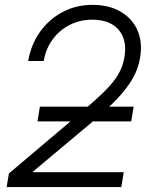

<svg xmlns="http://www.w3.org/2000/svg" viewBox="-20 -758 605 778"><path d="M6.8 0 16.1 -55.2 310.1 -303.7Q366.7 -351.6 403.1 -387.5Q439.5 -423.3 458.7 -455.8Q478 -488.3 483.9 -524.9Q492.2 -571.8 479 -606.2Q465.8 -640.6 434.1 -659.4Q402.3 -678.2 353 -678.2Q304.2 -678.2 262.7 -657.2Q221.2 -636.2 193.4 -598.4Q165.5 -560.5 157.2 -510.7H94.2Q105.5 -577.1 141.8 -628.4Q178.2 -679.7 233.2 -709Q288.1 -738.3 355 -738.3Q421.4 -738.3 468.5 -710.9Q515.6 -683.6 536.9 -635.7Q558.1 -587.9 547.9 -525.4Q542.5 -492.7 529.1 -462.6Q515.6 -432.6 492.4 -401.9Q469.2 -371.1 434.1 -336.7Q398.9 -302.2 350.1 -260.7L112.8 -62L112.3 -60.1H481.4L471.7 0ZM131.8 -266.1 141.6 -325.7H521.5L511.7 -266.1Z"/></svg>

Font: Inter 28pt Light
Style: Italic
Weight: 300
Italic angle: -9.3988°
Designer: Rasmus Andersson
Foundry: rsms
Version: Version 4.001;git-66647c0bb